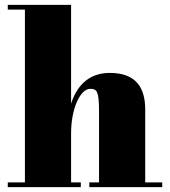

<svg xmlns="http://www.w3.org/2000/svg" viewBox="-20 -770 700 790"><path d="M12 -19.5V0H312.5V-19.5H272.5V-222.5C272.5 -319.5 308.5 -404.5 351.5 -404.5C379.5 -404.5 387.5 -393.5 387.5 -309.5V-19.5H347.5V0H647.5V-19.5H577.5V-319.5C577.5 -406.5 542 -470 431.5 -470C341 -470 294.5 -412 272.5 -343.5V-750H12V-730.5H82.5V-19.5Z"/></svg>

Font: Bodoni* 11pt Fatface
Style: Regular
Weight: 900
Version: Version 2.3